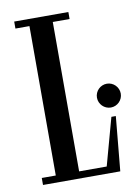

<svg xmlns="http://www.w3.org/2000/svg" viewBox="-81 -755 588 810"><g transform="rotate(-10 213.5 -350.0)"><path d="M315.2 -30H197V-670H269V-700H37V-670H97V-30H37V0H368L390 -233H371ZM376 -374C348 -374 325 -351 325 -323C325 -295 348 -272 376 -272C404 -272 427 -295 427 -323C427 -351 404 -374 376 -374Z"/></g></svg>

Font: Picaflor 12 pt
Style: Regular
Weight: 400
Designer: Ariel Martín Pérez
Foundry: Tunera Type Foundry
Version: Version 1.000;hotconv 1.0.109;makeotfexe 2.5.65596